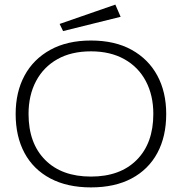

<svg xmlns="http://www.w3.org/2000/svg" viewBox="-20 -803 790 834"><path d="M375 11Q272 11 198.5 -28Q125 -67 86.5 -138.5Q48 -210 48 -308Q48 -403 86.5 -474.5Q125 -546 198.5 -586.5Q272 -627 375 -627Q479 -627 552 -586.5Q625 -546 663.5 -474.5Q702 -403 702 -308Q702 -210 663.5 -138.5Q625 -67 552 -28Q479 11 375 11ZM375 -36Q502 -36 574 -108.5Q646 -181 646 -308Q646 -389 613.5 -450.5Q581 -512 520 -546Q459 -580 375 -580Q290 -580 229.5 -546Q169 -512 136.5 -450.5Q104 -389 104 -308Q104 -181 176 -108.5Q248 -36 375 -36ZM254 -668 239 -699 481 -783 504 -730Z"/></svg>

Font: Inconsolata ExtraExpanded Light
Style: Regular
Weight: 300
Width: 8
Monospace: yes
Designer: Raph Levien, Cyreal, Brenton Simpson
Foundry: Raph Levien, Cyreal, Google
Version: Version 3.001; ttfautohint (v1.8.2.53-6de2)